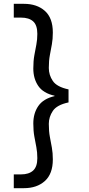

<svg xmlns="http://www.w3.org/2000/svg" viewBox="-20 -831 465 1003"><path d="M52 152V80H90Q131 80 153 60Q175 40 175 -5Q175 -35 170 -61.5Q165 -88 159.5 -117.5Q154 -147 154 -186Q154 -239 180 -277Q206 -315 265 -329V-331Q206 -344 180 -382Q154 -420 154 -473Q154 -513 159.5 -542.5Q165 -572 170 -598.5Q175 -625 175 -654Q175 -700 153 -719.5Q131 -739 90 -739H52V-811H105Q173 -811 214.5 -774Q256 -737 256 -661Q256 -627 251 -599.5Q246 -572 240.5 -543Q235 -514 235 -476Q235 -439 256 -408Q277 -377 338 -364V-296Q277 -283 256 -251.5Q235 -220 235 -184Q235 -145 240.5 -116Q246 -87 251 -59.5Q256 -32 256 2Q256 77 214.5 114.5Q173 152 105 152Z"/></svg>

Font: Firefly Display
Style: Regular
Weight: 400
Designer: Colophon Foundry, Jonny Pinhorn
Foundry: Colophon Foundry
Version: Version 1.200; ttfautohint (v1.8.3)